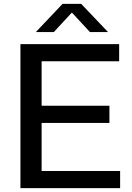

<svg xmlns="http://www.w3.org/2000/svg" viewBox="-20 -967 680 987"><path d="M85 0V-740H592.5V-652H194V-423.5H542.5V-335H194V-88H597.5V0ZM164 -802 301.5 -947H397.5L535.5 -802H442.5L349.5 -902.5L256.5 -802Z"/></svg>

Font: Encode Sans SmExp Md
Style: Regular
Weight: 500
Width: 6
Designer: Multiple Designers
Foundry: Impallari Type
Version: Version 3.002; ttfautohint (v1.8.3) -l 8 -r 50 -G 200 -x 14 